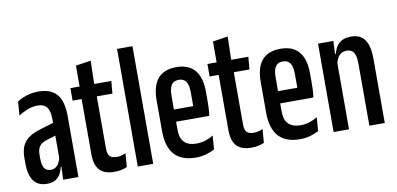

<svg xmlns="http://www.w3.org/2000/svg" viewBox="-66 -862 2206 1068"><g transform="rotate(-10 1037.0 -328.0)"><path d="M216 0 219.5 -86H215.5V-300.5V-340.5Q215.5 -387 199.8 -409Q184 -431 146 -431Q117 -431 89.2 -419.8Q61.5 -408.5 38.5 -394L44.5 -472Q58.5 -481.5 76.8 -489.2Q95 -497 116.8 -502Q138.5 -507 163 -507Q200 -507 226.5 -496.8Q253 -486.5 269.8 -466.2Q286.5 -446 294.2 -415.2Q302 -384.5 302 -344V0ZM124 7Q73.5 7 49 -27Q24.5 -61 24.5 -125.5V-155Q24.5 -216 52 -248.2Q79.5 -280.5 142 -299L226 -324L235 -255L163.5 -233Q135 -224.5 122.8 -207.2Q110.5 -190 110.5 -159.5V-139Q110.5 -104 121.2 -85Q132 -66 159 -66Q175.5 -66 187.2 -74.8Q199 -83.5 206.5 -98.5Q214 -113.5 217 -133L227.5 -72.5H214.5Q210 -50 199.8 -32Q189.5 -14 171.2 -3.5Q153 7 124 7Z M504 6.5Q466.5 6.5 442.5 -6.5Q418.5 -19.5 406.8 -45.5Q395 -71.5 395 -109.5V-480H480.5V-129.5Q480.5 -98.5 492.8 -85.8Q505 -73 532.5 -73Q547 -73 559.5 -76.5Q572 -80 583 -85L577 -8Q563.5 -1.5 544.8 2.5Q526 6.5 504 6.5ZM344 -424V-494.5H575L569 -424ZM396 -487V-612.5L481.5 -625.5L478 -487Z M637.5 0V-664.5H724.5V0Z M964.5 7Q885 7 844.8 -37.5Q804.5 -82 804.5 -171V-345Q804.5 -425.5 839.2 -466.5Q874 -507.5 945 -507.5Q991.5 -507.5 1022.2 -488.5Q1053 -469.5 1068 -433Q1083 -396.5 1083 -344V-290.5Q1083 -270 1082 -250Q1081 -230 1078 -208.5H999.5Q999.5 -253 999.5 -287.8Q999.5 -322.5 999.5 -354Q999.5 -382 993.8 -400Q988 -418 976 -426.8Q964 -435.5 945 -435.5Q916 -435.5 903.2 -415.5Q890.5 -395.5 890.5 -354V-249.5V-234.5V-163Q890.5 -139 896.2 -121.2Q902 -103.5 913.8 -92Q925.5 -80.5 942.5 -74.8Q959.5 -69 982 -69Q1009.5 -69 1033.5 -77Q1057.5 -85 1077.5 -97.5L1071.5 -20.5Q1052 -9 1024.5 -1Q997 7 964.5 7ZM858.5 -208.5V-277.5H1058V-208.5Z M1278 6.5Q1240.5 6.5 1216.5 -6.5Q1192.5 -19.5 1180.8 -45.5Q1169 -71.5 1169 -109.5V-480H1254.5V-129.5Q1254.5 -98.5 1266.8 -85.8Q1279 -73 1306.5 -73Q1321 -73 1333.5 -76.5Q1346 -80 1357 -85L1351 -8Q1337.5 -1.5 1318.8 2.5Q1300 6.5 1278 6.5ZM1118 -424V-494.5H1349L1343 -424ZM1170 -487V-612.5L1255.5 -625.5L1252 -487Z M1552.5 7Q1473 7 1432.8 -37.5Q1392.5 -82 1392.5 -171V-345Q1392.5 -425.5 1427.2 -466.5Q1462 -507.5 1533 -507.5Q1579.5 -507.5 1610.2 -488.5Q1641 -469.5 1656 -433Q1671 -396.5 1671 -344V-290.5Q1671 -270 1670 -250Q1669 -230 1666 -208.5H1587.5Q1587.5 -253 1587.5 -287.8Q1587.5 -322.5 1587.5 -354Q1587.5 -382 1581.8 -400Q1576 -418 1564 -426.8Q1552 -435.5 1533 -435.5Q1504 -435.5 1491.2 -415.5Q1478.5 -395.5 1478.5 -354V-249.5V-234.5V-163Q1478.5 -139 1484.2 -121.2Q1490 -103.5 1501.8 -92Q1513.5 -80.5 1530.5 -74.8Q1547.5 -69 1570 -69Q1597.5 -69 1621.5 -77Q1645.5 -85 1665.5 -97.5L1659.5 -20.5Q1640 -9 1612.5 -1Q1585 7 1552.5 7ZM1446.5 -208.5V-277.5H1646V-208.5Z M1945.5 0V-352Q1945.5 -378.5 1940.2 -396.5Q1935 -414.5 1923.5 -423.8Q1912 -433 1892 -433Q1874 -433 1861.2 -424.5Q1848.5 -416 1840.5 -400.8Q1832.5 -385.5 1829 -366L1810.5 -426.5H1831.5Q1837 -450 1848.5 -467.8Q1860 -485.5 1880 -495.8Q1900 -506 1931 -506Q1966.5 -506 1988.8 -490Q2011 -474 2021.8 -442.2Q2032.5 -410.5 2032.5 -363V0ZM1743.5 0V-499H1830L1826.5 -416.5L1830.5 -413V0Z"/></g></svg>

Font: Anek Tamil Condensed Medium
Style: Regular
Weight: 500
Width: 3
Designer: Aadarsh Rajan (Tamil), Yesha Goshar (Latin)
Foundry: Ek Type
Version: Version 1.003